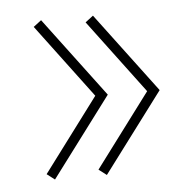

<svg xmlns="http://www.w3.org/2000/svg" viewBox="-36 -444 385 413"><g transform="rotate(-5 156.5 -237.0)"><path d="M169 -237 50 -396 67 -409 196 -237 67 -65 50 -78ZM281 -237 162 -396 179 -409 308 -237 179 -65 162 -78Z"/></g></svg>

Font: Elsie Swash Caps
Style: Regular
Weight: 400
Designer: Alejandro Inler
Foundry: Alejandro Inler
Version: 1.003